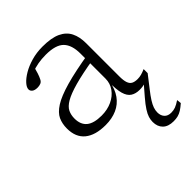

<svg xmlns="http://www.w3.org/2000/svg" viewBox="-208 -617 975 975"><g transform="rotate(-45 279.5 -129.0)"><path d="M547.5 -26 497 39Q476 65.5 463.8 85Q451.5 104.5 446.2 120Q441 135.5 441 150Q441 173 453.8 187Q466.5 201 490.5 201Q507 201 521.2 195.8Q535.5 190.5 556.5 176.5L559 200.5Q542 215.5 527.8 224.5Q513.5 233.5 499.5 237Q485.5 240.5 468.5 240.5Q430 240.5 410 220.8Q390 201 390 167.5Q390 152 394.8 136.2Q399.5 120.5 412.8 99.8Q426 79 451 50L500 -7L503.5 -2Q493 2 482 3.8Q471 5.5 459.5 5.5Q430.5 5.5 411.5 -7Q392.5 -19.5 384 -49.5Q375.5 -79.5 376.5 -132L381 -133.5Q373 -85 350.2 -53.2Q327.5 -21.5 292 -5.8Q256.5 10 210.5 10Q137 10 97.8 -22Q58.5 -54 58.5 -117Q58.5 -151.5 71 -178.8Q83.5 -206 119.5 -229Q155.5 -252 224.8 -271.8Q294 -291.5 407.5 -310L401 -272Q310 -257 254.5 -241.5Q199 -226 170 -209Q141 -192 131.2 -171.5Q121.5 -151 121.5 -125.5Q121.5 -82 148 -60.2Q174.5 -38.5 230 -38.5Q271.5 -38.5 304.8 -54Q338 -69.5 357.2 -96.5Q376.5 -123.5 376.5 -158V-337Q376.5 -399 347.5 -428.5Q318.5 -458 248 -458Q217 -458 190.8 -453.2Q164.5 -448.5 138 -438.5L163.5 -461Q157.5 -438 151.8 -420Q146 -402 139.5 -389.5Q133.5 -377 123 -373Q112.5 -369 100.5 -369Q80.5 -369 70.8 -376.8Q61 -384.5 61 -395.5Q61 -409.5 76.5 -427Q92 -444.5 119.8 -461Q147.5 -477.5 184.8 -488.2Q222 -499 265 -499Q328.5 -499 365.2 -481.8Q402 -464.5 418 -432.2Q434 -400 434 -354.5V-116Q434 -86.5 439.8 -70Q445.5 -53.5 458 -47Q470.5 -40.5 490.5 -40.5Q504 -40.5 517.2 -44Q530.5 -47.5 547.5 -55Z"/></g></svg>

Font: Newsreader 9pt Light
Style: Regular
Weight: 300
Designer: Hugues Gentile
Foundry: Production Type
Version: Version 1.003